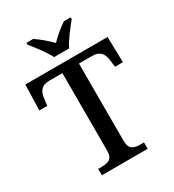

<svg xmlns="http://www.w3.org/2000/svg" viewBox="-218 -1052 1061 1173"><g transform="rotate(-30 312.0 -465.5)"><path d="M258 -771H364C385 -816 436 -880 467 -918V-931H420C384 -908 341 -871 311 -840C281 -871 238 -908 203 -931H155V-918C186 -880 237 -816 258 -771ZM150 0H473V-45H449C405 -45 370 -54 370 -115V-661H462C522 -661 540 -626 545 -582L551 -534H607L602 -714H22L17 -534H73L79 -582C84 -626 102 -661 161 -661H253V-112C253 -53 217 -45 174 -45H150Z"/></g></svg>

Font: Noto Serif Myanmar Medium
Style: Regular
Weight: 500
Designer: Ben Mitchell and the Monotype Design Team
Foundry: Monotype Imaging Inc.
Version: Version 2.106